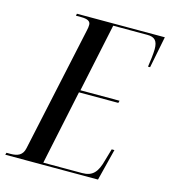

<svg xmlns="http://www.w3.org/2000/svg" viewBox="-137 -800 785 886"><g transform="rotate(15 255.5 -357.0)"><path d="M-30 0H413L451 -151H438L422 -96C406 -34 384 -10 334 -10H149L224 -366H412L415 -377H228L297 -704H460C496 -704 510 -688 510 -649C510 -628 505 -589 501 -563H511L541 -714H121L119 -704H144C173 -704 189 -697 189 -679C189 -672 188 -661 185 -650L57 -55C50 -20 27 -10 -8 -10H-27Z"/></g></svg>

Font: Noto Serif Display ExtraCondensed Medium
Style: Italic
Weight: 500
Width: 2
Italic angle: -12°
Designer: Monotype Design Team
Foundry: Monotype Imaging Inc.
Version: Version 2.009